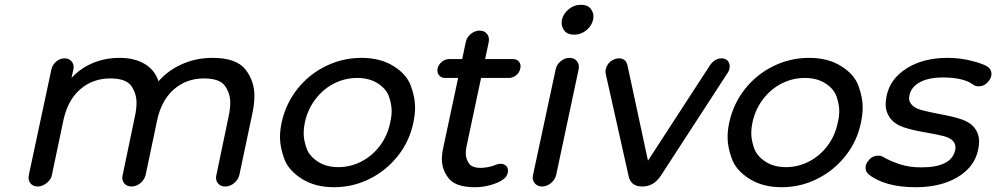

<svg xmlns="http://www.w3.org/2000/svg" viewBox="-20 -777 4167 803"><path d="M868 -535Q968 -535 1006 -487Q1044 -439 1044 -377Q1044 -344 1036 -305L981 -45Q976 -25 959 -11Q942 3 922 3Q902 3 891 -11Q880 -25 885 -45L937 -294Q943 -323 943 -347Q943 -386 921 -417.5Q899 -449 833 -449Q760 -449 707.5 -403.5Q655 -358 637 -273L589 -45Q584 -25 567 -11Q550 3 530 3Q510 3 499 -11Q488 -25 493 -45L545 -294Q551 -323 551 -347Q551 -386 529 -417.5Q507 -449 441 -449Q368 -449 315.5 -403.5Q263 -358 245 -273L198 -50Q196 -29 177 -13Q158 3 138 3Q118 3 107 -11Q96 -25 101 -45V-47L195 -487Q199 -506 215 -519.5Q231 -533 250 -533Q269 -533 280 -519.5Q291 -506 287 -487L279 -451Q317 -492 368.5 -513.5Q420 -535 480 -535Q542 -535 584.5 -510Q627 -485 643 -437Q683 -483 742 -509Q801 -535 868 -535Z M1377 6Q1298 6 1242.5 -29Q1187 -64 1169 -112.5Q1151 -161 1151 -203Q1151 -233 1158 -265Q1175 -343 1223.5 -404.5Q1272 -466 1342.5 -500.5Q1413 -535 1492 -535Q1571 -535 1626 -500.5Q1681 -466 1698.5 -417.5Q1716 -369 1716 -329Q1716 -299 1709 -265Q1693 -187 1644.5 -125.5Q1596 -64 1526 -29Q1456 6 1377 6ZM1395 -78Q1446 -78 1491.5 -101.5Q1537 -125 1569 -167.5Q1601 -210 1612 -265Q1618 -290 1618 -313Q1618 -340 1607 -372.5Q1596 -405 1560.5 -428Q1525 -451 1474 -451Q1423 -451 1377.5 -428Q1332 -405 1299.5 -362.5Q1267 -320 1255 -265Q1250 -241 1250 -220Q1250 -192 1261.5 -158.5Q1273 -125 1308.5 -101.5Q1344 -78 1395 -78Z M2082 -25Q2066 -13 2033 -3.5Q2000 6 1967 6Q1887 6 1857.5 -30Q1828 -66 1828 -112Q1828 -134 1834 -160L1896 -451H1842Q1825 -451 1816 -462.5Q1807 -474 1810 -491Q1814 -507 1828 -518.5Q1842 -530 1859 -530H1913L1928 -601Q1932 -621 1949 -635Q1966 -649 1986 -649Q2006 -649 2017 -635Q2028 -621 2024 -601L2009 -530H2125Q2142 -530 2151 -518.5Q2160 -507 2156 -491Q2153 -474 2139 -462.5Q2125 -451 2108 -451H1992L1931 -164Q1928 -149 1928 -136Q1928 -113 1941 -94Q1954 -75 1989 -75Q1992 -75 1995 -75Q2012 -76 2026 -79Q2040 -82 2057 -89Q2066 -92 2073 -92Q2084 -92 2092 -87Q2100 -82 2103 -73Q2107 -60 2101 -46.5Q2095 -33 2082 -25ZM2057 -89Q2057 -89 2057 -89Q2057 -89 2057 -89Q2057 -89 2057 -89Q2057 -89 2057 -89Z M2306 -45Q2301 -25 2284 -11Q2267 3 2247 3Q2228 3 2216.5 -10.5Q2205 -24 2209 -44L2304 -487Q2308 -507 2325 -521Q2342 -535 2362 -535Q2382 -535 2393 -521Q2404 -507 2400 -487ZM2382 -632Q2354 -632 2341.5 -647.5Q2329 -663 2329 -681Q2329 -687 2330 -694Q2336 -720 2358.5 -738.5Q2381 -757 2409 -757Q2437 -757 2449.5 -741.5Q2462 -726 2462 -709Q2462 -703 2461 -696Q2455 -669 2432.5 -650.5Q2410 -632 2382 -632Z M2514 -465Q2509 -484 2519 -502.5Q2529 -521 2549 -529Q2558 -533 2568 -533Q2597 -533 2604 -505L2690 -105L2950 -505Q2958 -517 2970.5 -525Q2983 -533 2997 -533Q3025 -533 3031 -507Q3034 -490 3025 -475L2743 -41Q2714 3 2666 3Q2618 3 2609 -41Z M3249 6Q3170 6 3114.5 -29Q3059 -64 3041 -112.5Q3023 -161 3023 -203Q3023 -233 3030 -265Q3047 -343 3095.5 -404.5Q3144 -466 3214.5 -500.5Q3285 -535 3364 -535Q3443 -535 3498 -500.5Q3553 -466 3570.5 -417.5Q3588 -369 3588 -329Q3588 -299 3581 -265Q3565 -187 3516.5 -125.5Q3468 -64 3398 -29Q3328 6 3249 6ZM3267 -78Q3318 -78 3363.5 -101.5Q3409 -125 3441 -167.5Q3473 -210 3484 -265Q3490 -290 3490 -313Q3490 -340 3479 -372.5Q3468 -405 3432.5 -428Q3397 -451 3346 -451Q3295 -451 3249.5 -428Q3204 -405 3171.5 -362.5Q3139 -320 3127 -265Q3122 -241 3122 -220Q3122 -192 3133.5 -158.5Q3145 -125 3180.5 -101.5Q3216 -78 3267 -78Z M3809 6Q3744 6 3694.5 -8Q3645 -22 3614 -47Q3601 -57 3600 -74Q3599 -91 3613 -106Q3621 -117 3631.5 -121.5Q3642 -126 3653 -126Q3666 -126 3675 -120Q3702 -104 3742 -90.5Q3782 -77 3833 -77Q3959 -77 3975 -149Q3976 -155 3976 -161Q3976 -177 3964 -189Q3952 -201 3927.5 -207.5Q3903 -214 3858 -222Q3796 -232 3758.5 -245Q3721 -258 3702.5 -283.5Q3684 -309 3684 -340Q3684 -357 3688 -376Q3703 -448 3772.5 -491.5Q3842 -535 3943 -535Q3996 -535 4046 -522Q4096 -509 4112 -497Q4125 -487 4126.5 -470.5Q4128 -454 4115 -438Q4098 -416 4073 -416Q4057 -416 4049 -424Q4008 -453 3924 -453Q3863 -453 3827 -433Q3791 -413 3784 -380Q3782 -373 3782 -366Q3782 -350 3795 -337Q3808 -324 3833 -317Q3858 -310 3904 -301Q3966 -290 4002.5 -277.5Q4039 -265 4057 -240.5Q4075 -216 4075 -186Q4075 -170 4071 -151Q4056 -79 3985.5 -36.5Q3915 6 3809 6Z"/></svg>

Font: Sepalumica Med
Style: Italic
Weight: 500
Italic angle: -12°
Designer: Julieta Ulanovsky
Foundry: Julieta Ulanovsky
Version: Version 7.200